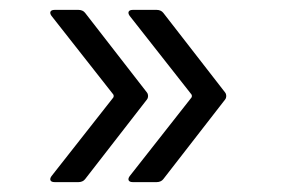

<svg xmlns="http://www.w3.org/2000/svg" viewBox="-20 -475 580 388"><path d="M90 -107H139C144 -107 149 -109 152 -113L277 -274C280 -278 280 -284 277 -288L152 -449C149 -453 144 -455 139 -455H90C82 -455 79 -450 84 -443L209 -284C210 -282 210 -280 209 -278L84 -119C79 -112 82 -107 90 -107ZM248 -107H297C302 -107 307 -109 310 -113L435 -274C438 -278 438 -284 435 -288L310 -449C307 -453 302 -455 297 -455H248C240 -455 237 -450 242 -443L367 -284C368 -282 368 -280 367 -278L242 -119C237 -112 240 -107 248 -107Z"/></svg>

Font: Elastic
Style: elastic
Weight: 400
Designer: Jeremy Tribby
Foundry: Tribby Type
Version: Version 1.422;hotconv 1.0.109;makeotfexe 2.5.65596